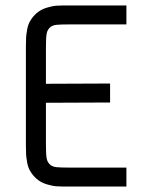

<svg xmlns="http://www.w3.org/2000/svg" viewBox="-20 -686 550 706"><path d="M148.9 -377.9 384.8 -378.9V-309.1L148.9 -308.1V-154.8Q148.9 -118.7 151.6 -103.5Q154.3 -88.4 166 -79.1Q174.3 -72.8 187.7 -71.3Q201.2 -69.8 231.9 -69.8H444.8V0H231.9Q203.1 0 188 -1Q172.9 -2 151.9 -8.3Q130.9 -14.6 115.2 -27.8Q101.1 -40.5 92.3 -54.7Q83.5 -68.8 80.1 -87.4Q76.7 -106 75.9 -118.4Q75.2 -130.9 75.2 -154.8V-511.2Q75.2 -535.2 75.9 -547.6Q76.7 -560.1 80.1 -578.6Q83.5 -597.2 92.3 -611.3Q101.1 -625.5 115.2 -638.2Q130.9 -651.4 151.9 -657.7Q172.9 -664.1 188 -665Q203.1 -666 231.9 -666H444.8V-596.2H231.9Q201.2 -596.2 187.7 -594.7Q174.3 -593.3 166 -586.9Q154.3 -577.6 151.6 -562.5Q148.9 -547.4 148.9 -511.2Z"/></svg>

Font: Gidolinya
Style: Regular
Weight: 400
Version: Version 1.0.3